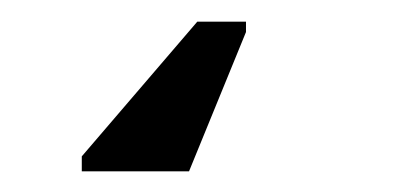

<svg xmlns="http://www.w3.org/2000/svg" viewBox="-20 46 373 181"><path d="M211.9 76.2 158.2 207.5H57.1V193.4L166 66.4H211.9Z"/></svg>

Font: Arimo
Style: Regular
Weight: 400
Designer: Steve Matteson
Foundry: Monotype Imaging Inc.
Version: Version 1.33